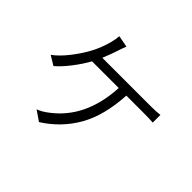

<svg xmlns="http://www.w3.org/2000/svg" viewBox="-173 -1049 1346 1346"><g transform="rotate(45 500.0 -376.0)"><path d="M341.8 -596.7H821.3Q877.9 -596.7 913.1 -601.6V-525.4Q867.2 -528.3 821.3 -528.3H648.4Q636.7 -320.3 559.6 -185.1Q482.4 -49.8 346.7 36.1L271.5 -15.6Q309.6 -29.3 349.6 -60.5Q556.6 -215.8 573.2 -528.3H308.6Q276.4 -469.7 229.5 -409.2Q182.6 -348.6 140.6 -313.5L71.3 -355.5Q120.1 -390.6 169.4 -453.6Q218.8 -516.6 249 -572.3Q284.2 -634.8 305.7 -711.9Q317.4 -755.9 319.3 -788.1L406.2 -771.5Q391.6 -735.4 381.8 -703.1Q370.1 -666 341.8 -596.7Z"/></g></svg>

Font: GenEi Gothic M SemiLight
Style: Regular
Weight: 350
Designer: o_tamon (Modified); [Source Han Sans]
Ryoko NISHIZUKA  (kana & ideographs); Paul D. Hunt (Latin, Greek & Cyrillic); Wenl
Version: Version 1.1a;Original Version 1.004